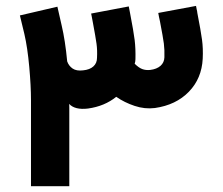

<svg xmlns="http://www.w3.org/2000/svg" viewBox="-20 -643 769 663"><path d="M680 -440.3Q681.7 -476 677.6 -505.9Q673.6 -535.8 661.4 -598.4Q660.7 -605.7 659.4 -609.6Q658.1 -616.8 656.9 -622.6L526.5 -598.3Q527.7 -591.8 529 -584.6Q530.4 -578.8 532.4 -569.1Q542.9 -514.7 545.8 -492.7Q548.6 -470.6 547.7 -445.1Q547.1 -427 534.2 -415.6Q521.3 -404.3 498.6 -401.5Q483.7 -399.9 471.2 -404.5Q458.8 -409.2 445.1 -422.9Q447.6 -430.4 447.7 -438.5Q448.6 -475.1 445 -504.8Q441.3 -534.6 429.1 -597.8Q426.3 -612.4 424.6 -620.8L294.7 -596.2Q295.9 -592.1 296.4 -587.9Q298.1 -579.5 300.5 -566.2Q310.2 -514.5 313.3 -492Q316.4 -469.6 315 -443.2Q314.9 -424.8 302.4 -413.6Q290 -402.4 267.1 -400.1Q244.2 -397.2 230.8 -406.3Q217.4 -415.5 212 -431.1Q205.2 -503.3 192.9 -555.2L178.2 -619.9L48.7 -589.7L64.2 -525.4Q75 -478.7 81 -412.3Q87 -345.8 87 -297V0H219.3V-271.2Q219.3 -277 219 -284.2Q228.1 -273.8 244.6 -269.6Q261.2 -265.4 283.8 -268.2Q341.1 -276.1 381.4 -308.7Q409.5 -289.1 444.9 -277.3Q480.2 -265.6 514.9 -270Q587.7 -280.4 632.2 -326.2Q676.6 -372.1 680 -440.3Z"/></svg>

Font: Arad-VF Thin Dots1
Style: Regular
Weight: 100
Designer: Mohammad Darvishi
Version: Version 1.000;August 30, 2024;FontCreator 15.0.0.2992 64-bit